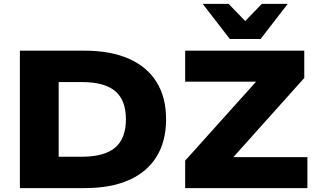

<svg xmlns="http://www.w3.org/2000/svg" viewBox="-20 -965 1626 985"><path d="M82 0V-705H414Q547 -705 640.5 -664Q734 -623 783 -544.5Q832 -466 832 -353Q832 -240 783 -161Q734 -82 641 -41Q548 0 414 0ZM281 -161H400Q516 -161 571 -208Q626 -255 626 -353Q626 -451 571 -497.5Q516 -544 400 -544H281ZM930 0V-141L1344 -602L1350 -546H930V-705H1541V-565L1127 -103L1121 -159H1557V0ZM1159 -765 1020 -945H1153L1238 -857L1323 -945H1456L1317 -765Z"/></svg>

Font: Nunito Sans 10pt SemiExpanded Black
Style: Regular
Weight: 900
Width: 6
Designer: Vernon Adams
Foundry: Vernon Adams
Version: Version 3.101;gftools[0.9.27]